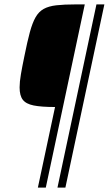

<svg xmlns="http://www.w3.org/2000/svg" viewBox="-20 -708 494 872"><path d="M152 144 230 -222Q168 -222 133 -229Q98 -236 83.5 -255Q69 -274 69 -311Q69 -336 75 -371Q81 -406 91 -454Q104 -519 115.5 -561.5Q127 -604 141.5 -629.5Q156 -655 178.5 -667.5Q201 -680 236 -684Q271 -688 324 -688H365L188 144ZM241 144 418 -688H454L277 144Z"/></svg>

Font: Saira SemiCondensed Thin
Style: Italic
Weight: 250
Width: 4
Italic angle: -12°
Designer: Hector Gatti with collaboration of the Omnibus-Type team
Foundry: Omnibus-Type
Version: Version 1.101